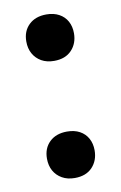

<svg xmlns="http://www.w3.org/2000/svg" viewBox="-67 -551 379 603"><g transform="rotate(-10 123.0 -249.0)"><path d="M123 -361.5Q99.5 -361.5 82.5 -371.2Q65.5 -381 56.2 -397.8Q47 -414.5 47 -436.5Q47 -469.5 67.8 -489.5Q88.5 -509.5 123.5 -509.5Q147 -509.5 164 -500.2Q181 -491 190 -474.5Q199 -458 199 -436.5Q199 -404 179 -382.8Q159 -361.5 123 -361.5ZM123 12Q99.5 12 82.5 2.2Q65.5 -7.5 56.2 -24.2Q47 -41 47 -63Q47 -96 67.8 -116Q88.5 -136 123.5 -136Q147 -136 164 -126.8Q181 -117.5 190 -101Q199 -84.5 199 -63Q199 -30.5 179 -9.2Q159 12 123 12Z"/></g></svg>

Font: Commissioner Thin Medium
Style: Regular
Weight: 500
Version: Version 1.000